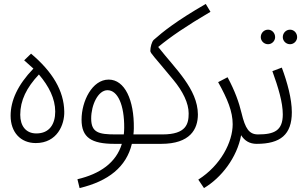

<svg xmlns="http://www.w3.org/2000/svg" viewBox="-20 -727 1569 977"><path d="M162 1C271 1 309 -93 307 -160C305 -265 248 -361 138 -454L103 -420L150 -378C69 -294 34 -214 34 -138C34 -55 84 1 162 1ZM165 -48C112 -48 83 -86 83 -143C83 -216 115 -281 178 -348C229 -288 261 -225 261 -159C261 -96 232 -48 165 -48Z M385 230C532 195 623 122 651 5H723C743 5 758 -1 758 -20C758 -38 746 -43 730 -43H659C660 -53 661 -64 661 -74C663 -218 615 -322 533 -322C449 -322 395 -212 395 -118C395 -27 445 5 563 5H600C571 101 489 158 374 185ZM568 -43C483 -43 444 -52 444 -124C444 -193 479 -268 527 -268C579 -268 613 -193 612 -76C612 -64 611 -53 610 -43Z M723 5H800C948 5 987 -70 987 -145C986 -274 872 -377 785 -488C848 -540 927 -594 1051 -667L1027 -707C875 -619 811 -567 762 -524C752 -514 745 -487 745 -468C745 -456 763 -441 861 -322C911 -262 940 -202 940 -150C940 -98 929 -43 807 -43H730Z M1018 230C1106 178 1186 75 1207 -39C1225 -10 1251 5 1286 5C1313 5 1321 -6 1321 -20C1321 -34 1314 -43 1293 -43C1248 -43 1228 -72 1209 -152C1196 -206 1176 -263 1138 -334L1090 -309C1138 -223 1164 -159 1164 -95C1164 -5 1104 114 989 187Z M1456 -502C1476 -502 1492 -519 1492 -538C1492 -559 1476 -576 1456 -576C1435 -576 1419 -559 1419 -538C1419 -519 1435 -502 1456 -502ZM1344 -502C1364 -502 1380 -519 1380 -538C1380 -559 1364 -576 1344 -576C1323 -576 1307 -559 1307 -538C1307 -519 1323 -502 1344 -502ZM1286 5C1407 5 1465 -42 1465 -156C1465 -224 1442 -308 1414 -383L1366 -365C1396 -282 1419 -206 1419 -145C1419 -62 1375 -43 1293 -43Z"/></svg>

Font: Noto Sans Arabic UI XCn Lt
Style: Regular
Weight: 300
Width: 2
Designer: Monotype Design Team, Nadine Chahine and Nizar Qandah
Foundry: Monotype Imaging Inc.
Version: Version 2.010